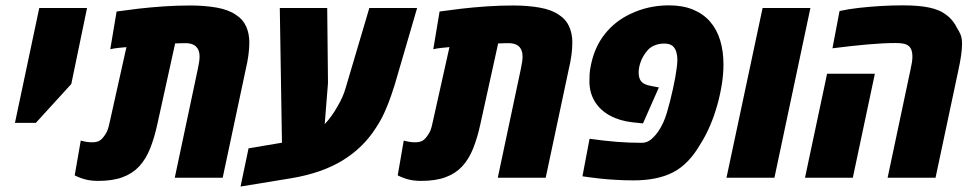

<svg xmlns="http://www.w3.org/2000/svg" viewBox="-20 -661 3615 714"><path d="M35.6 -204.1 126 -631.3H303.7L245.1 -348.6L113.3 -204.1Z M345.2 11.7Q319.3 11.7 298.8 6.6Q278.3 1.5 257.8 -8.8L280.3 -138.2Q303.2 -131.8 321.8 -131.8Q340.8 -131.8 350.8 -138.2Q360.8 -144.5 370.6 -159.7Q376 -167 379.9 -177Q383.8 -187 387.7 -205.6L450.2 -485.8Q435.5 -484.4 420.4 -482.9Q405.3 -481.4 390.1 -478L413.6 -618.2Q450.2 -623.5 494.6 -628.7Q539.1 -633.8 588.1 -637.2Q637.2 -640.6 687.5 -640.6Q740.7 -640.6 785.4 -632.8Q830.1 -625 857.9 -605.5Q883.3 -589.4 895.3 -562.7Q907.2 -536.1 907.2 -503.4Q907.2 -481.4 903.8 -455.8Q900.4 -430.2 893.6 -401.9L808.1 0H629.9L715.8 -405.3Q722.2 -434.1 722.2 -450.7Q722.2 -463.4 718.8 -472.7Q715.3 -481.9 708.5 -488.3Q704.6 -492.2 698.7 -494.9Q692.9 -497.6 686 -499Q679.2 -500.5 670.9 -500.5Q663.6 -500.5 651.4 -500.2Q639.2 -500 631.3 -499.5L564.9 -198.2Q553.7 -147 537.8 -107.7Q522 -68.4 497.3 -42Q472.7 -15.6 435.8 -2Q398.9 11.7 345.2 11.7Z M874.5 32.7 904.3 -109.4 1011.2 -127.4Q1032.7 -130.9 1053.2 -134.5Q1073.7 -138.2 1098.1 -141.6L1029.8 -49.3L1020.5 -631.3H1196.8L1199.7 -352.1L1187.5 -199.2Q1200.7 -213.4 1212.9 -230.2Q1225.1 -247.1 1235.8 -266.6Q1245.1 -282.2 1252.7 -299.1Q1260.3 -315.9 1265.1 -333L1353.5 -631.3H1531.2L1447.8 -345.7Q1442.9 -330.1 1433.6 -302.7Q1424.3 -275.4 1410.4 -244.4Q1396.5 -213.4 1377.9 -185.5Q1331.1 -111.8 1254.4 -64.7Q1177.7 -17.6 1064.9 1.5Z M1546.4 11.7Q1520.5 11.7 1500 6.6Q1479.5 1.5 1459 -8.8L1481.4 -138.2Q1504.4 -131.8 1522.9 -131.8Q1542 -131.8 1552 -138.2Q1562 -144.5 1571.8 -159.7Q1577.1 -167 1581.1 -177Q1585 -187 1588.9 -205.6L1651.4 -485.8Q1636.7 -484.4 1621.6 -482.9Q1606.4 -481.4 1591.3 -478L1614.7 -618.2Q1651.4 -623.5 1695.8 -628.7Q1740.2 -633.8 1789.3 -637.2Q1838.4 -640.6 1888.7 -640.6Q1941.9 -640.6 1986.6 -632.8Q2031.2 -625 2059.1 -605.5Q2084.5 -589.4 2096.4 -562.7Q2108.4 -536.1 2108.4 -503.4Q2108.4 -481.4 2105 -455.8Q2101.6 -430.2 2094.7 -401.9L2009.3 0H1831.1L1917 -405.3Q1923.3 -434.1 1923.3 -450.7Q1923.3 -463.4 1919.9 -472.7Q1916.5 -481.9 1909.7 -488.3Q1905.8 -492.2 1899.9 -494.9Q1894 -497.6 1887.2 -499Q1880.4 -500.5 1872.1 -500.5Q1864.7 -500.5 1852.5 -500.2Q1840.3 -500 1832.5 -499.5L1766.1 -198.2Q1754.9 -147 1739 -107.7Q1723.1 -68.4 1698.5 -42Q1673.8 -15.6 1637 -2Q1600.1 11.7 1546.4 11.7Z M2335.9 9.8Q2303.2 9.8 2269.8 7.8Q2236.3 5.9 2209.7 2.9Q2183.1 0 2169.9 -2L2146 -5.4L2172.4 -145Q2227.5 -137.2 2273.7 -133.5Q2319.8 -129.9 2367.2 -129.9Q2386.7 -129.9 2402.6 -143.8Q2418.5 -157.7 2429.2 -174.3Q2447.8 -201.7 2459.5 -240.5Q2471.2 -279.3 2481.9 -327.6Q2487.3 -351.6 2491 -372.3Q2494.6 -393.1 2496.8 -410.2Q2499 -427.2 2499 -439.5Q2499 -453.6 2495.1 -467.5Q2491.2 -481.4 2481 -490.2Q2470.7 -499 2450.2 -499Q2430.7 -499 2414.3 -492.2Q2397.9 -485.4 2387.7 -473.6Q2378.9 -462.9 2372.3 -451.9Q2365.7 -440.9 2361.8 -428.7Q2358.9 -420.4 2356.9 -410.9Q2355 -401.4 2355 -392.6Q2355 -376 2359.9 -365.7Q2364.7 -355.5 2375.5 -349.6Q2386.2 -343.8 2403.8 -340.8L2430.2 -335.9L2371.1 -202.1L2332.5 -206.1Q2284.7 -211.4 2248.5 -231Q2212.4 -250.5 2192.1 -283.2Q2171.9 -315.9 2171.9 -359.4Q2171.9 -371.6 2172.6 -385.7Q2173.3 -399.9 2178.2 -422.4Q2191.9 -487.8 2230 -535.4Q2268.1 -583 2324.7 -609.4Q2391.1 -641.1 2467.8 -641.1Q2519 -641.1 2557.4 -625.2Q2595.7 -609.4 2620.8 -580.3Q2646 -551.3 2658.2 -510.7Q2670.4 -470.2 2670.4 -420.9Q2670.4 -387.7 2664.6 -349.4Q2658.7 -311 2647.7 -271.5Q2636.7 -231.9 2621.1 -195.1Q2605.5 -158.2 2585.9 -127.4Q2542.5 -51.3 2484.1 -20.8Q2425.8 9.8 2335.9 9.8Z M2681.6 0 2815.9 -631.3H2993.7L2859.9 0Z M3280.8 0 3366.7 -405.8Q3369.6 -418.5 3371.3 -429.4Q3373 -440.4 3373 -450.7Q3373 -465.8 3368.7 -476.6Q3364.3 -487.3 3355.5 -492.7Q3349.1 -497.1 3337.9 -499Q3326.7 -501 3311 -501Q3265.6 -501 3207 -495.8Q3148.4 -490.7 3075.7 -481.4L3102.1 -620.1Q3135.3 -627.4 3174.8 -631.8Q3214.4 -636.2 3256.1 -638.7Q3297.9 -641.1 3336.4 -641.1Q3398.4 -641.1 3436 -632.8Q3473.6 -624.5 3494.6 -608.9Q3510.7 -597.7 3521.7 -584.2Q3532.7 -570.8 3539.1 -556.6Q3546.4 -545.9 3552 -532.5Q3557.6 -519 3557.6 -498.5Q3557.6 -479.5 3554 -454.1Q3550.3 -428.7 3543.5 -397.9L3459 0ZM2973.6 0 3055.7 -386.7H3233.4L3151.4 0Z"/></svg>

Font: Open Sans SemiCondensed ExtraBold
Style: Italic
Weight: 800
Width: 4
Italic angle: -12°
Designer: Monotype Design Team
Foundry: Monotype Imaging Inc.
Version: Version 3.003